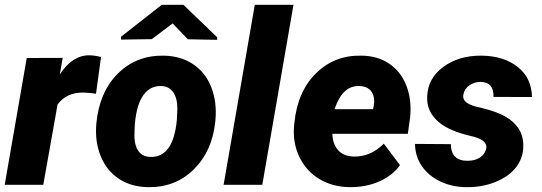

<svg xmlns="http://www.w3.org/2000/svg" viewBox="-25 -770 2257 800"><path d="M375 -379.4Q349.1 -383.3 325.2 -384.3Q252.9 -386.2 214.8 -334.5L155.3 0H-5.4L86.4 -528.3L236.3 -528.8L224.1 -459.5Q275.9 -539.6 346.2 -539.6Q366.2 -539.6 396 -532.7Z M879.9 -614.7V-604L757.8 -606.4L694.3 -672.4L607.4 -606.9L479.5 -605L479 -616.7L648.9 -750H739.3ZM656.7 -538.1Q727.5 -537.1 779.3 -502.7Q831.1 -468.3 855.2 -406.7Q879.4 -345.2 872.6 -270L871.6 -259.3Q857.9 -137.7 781.2 -63Q704.6 11.7 591.8 9.8Q521.5 8.8 470.2 -25.1Q418.9 -59.1 394.3 -120.1Q369.6 -181.2 376.5 -255.9Q388.7 -385.7 465.6 -462.9Q542.5 -540 656.7 -538.1ZM537.1 -255.9 535.6 -227.1Q528.8 -118.2 602.1 -116.2Q696.8 -113.3 711.9 -270L713.9 -314.5Q714.8 -358.4 697.5 -384.5Q680.2 -410.6 646.5 -411.6Q602.1 -413.1 573.5 -375.2Q544.9 -337.4 537.1 -255.9Z M1067.9 0H906.7L1036.6 -750H1197.8Z M1432.6 9.8Q1361.8 9.3 1306.4 -23.7Q1251 -56.6 1222.7 -115.5Q1194.3 -174.3 1200.2 -245.1L1201.7 -258.8Q1214.8 -389.2 1292.2 -465.1Q1369.6 -541 1481.9 -538.1Q1549.8 -537.1 1598.1 -503.7Q1646.5 -470.2 1668.9 -411.4Q1691.4 -352.5 1683.6 -279.3L1674.3 -212.4H1359.9Q1360.8 -170.9 1383.3 -145Q1405.8 -119.1 1448.7 -117.7Q1518.6 -115.7 1574.2 -171.4L1641.6 -82Q1611.8 -39.6 1558.3 -15.4Q1504.9 8.8 1441.4 9.8ZM1471.7 -411.6Q1437.5 -412.6 1412.4 -390.1Q1387.2 -367.7 1368.7 -314.9H1529.3L1532.2 -329.1Q1535.2 -346.2 1533.2 -361.3Q1524.9 -410.2 1471.7 -411.6Z M2001 -151.4Q2007.3 -183.6 1951.2 -199.7L1916.5 -208.5Q1831.5 -231 1792 -271.5Q1752.4 -312 1754.9 -367.7Q1757.3 -443.8 1822.5 -491.5Q1887.7 -539.1 1981.4 -538.1Q2074.7 -537.1 2132.6 -490.7Q2190.4 -444.3 2191.4 -365.7L2031.2 -366.2Q2033.2 -428.7 1976.1 -428.7Q1951.7 -428.7 1930.7 -414.3Q1909.7 -399.9 1905.8 -376Q1897.5 -336.4 1975.6 -321.8Q2043.5 -305.7 2080.6 -284.4Q2117.7 -263.2 2137.2 -231.9Q2156.7 -200.7 2155.3 -156.7Q2153.8 -108.9 2124 -71.3Q2094.2 -33.7 2037.8 -11.2Q1981.4 11.2 1915.5 9.8Q1858.4 9.3 1809.3 -14.2Q1760.3 -37.6 1732.7 -77.9Q1705.1 -118.2 1704.1 -170.4L1853.5 -169.4Q1854.5 -99.1 1923.8 -100.1Q1953.6 -100.1 1974.6 -113.5Q1995.6 -127 2001 -151.4Z"/></svg>

Font: TypoPRO Roboto
Style: Italic
Weight: 900
Italic angle: -12°
Designer: Google
Version: Version 2.136; 2016